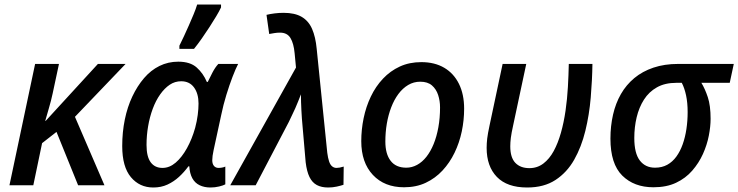

<svg xmlns="http://www.w3.org/2000/svg" viewBox="-20 -823 3280 853"><path d="M22 0 136 -539H242L214 -408Q207 -375 197 -341.5Q187 -308 181 -286H183L415 -539H538L313 -304L444 0H327L231 -237L167 -187L128 0Z M661 10Q600 10 561.5 -36Q523 -82 523 -174Q523 -236 534.5 -292Q546 -348 568 -394.5Q590 -441 620 -476Q650 -511 688.5 -530Q727 -549 772 -549Q825 -549 854 -523Q883 -497 899 -459H903Q911 -476 923.5 -500Q936 -524 950 -539H1038Q1027 -518 1013 -481.5Q999 -445 985.5 -401Q972 -357 963 -313L929 -156Q926 -143 924.5 -131Q923 -119 923 -111Q923 -95 930.5 -86Q938 -77 951 -77Q958 -77 966.5 -78.5Q975 -80 981 -83V-4Q972 1 953.5 5.5Q935 10 915 10Q888 10 867 0Q846 -10 834.5 -31Q823 -52 821 -84H817Q798 -58 775 -37Q752 -16 724 -3Q696 10 661 10ZM702 -77Q733 -77 760.5 -100.5Q788 -124 810.5 -164.5Q833 -205 847 -255Q855 -285 858.5 -312.5Q862 -340 862 -363Q862 -407 842 -434.5Q822 -462 785 -462Q757 -462 734 -446.5Q711 -431 691.5 -403.5Q672 -376 658.5 -339.5Q645 -303 638 -262Q631 -221 631 -179Q631 -127 649.5 -102Q668 -77 702 -77ZM777 -620Q786 -638 797 -661.5Q808 -685 819 -710Q830 -735 840 -759Q850 -783 856 -803H962V-790Q954 -773 940.5 -750.5Q927 -728 910.5 -702.5Q894 -677 876.5 -652Q859 -627 842 -606H777Z M1438 10Q1408 10 1387.5 -1Q1367 -12 1355 -36.5Q1343 -61 1338 -102L1324 -264Q1321 -294 1319 -333Q1317 -372 1317 -404Q1311 -389 1305 -373.5Q1299 -358 1292 -342.5Q1285 -327 1277.5 -311.5Q1270 -296 1263 -281L1116 0H1003L1295 -523L1289 -586Q1285 -630 1270.5 -654Q1256 -678 1224 -678Q1211 -678 1199 -676Q1187 -674 1176 -672L1164 -757Q1180 -761 1200 -763.5Q1220 -766 1240 -766Q1290 -766 1320.5 -748Q1351 -730 1366.5 -694.5Q1382 -659 1387 -606L1434 -144Q1437 -121 1442 -106Q1447 -91 1455.5 -84Q1464 -77 1475 -77Q1481 -77 1489.5 -78.5Q1498 -80 1507 -83L1506 -2Q1494 2 1476 6Q1458 10 1438 10Z M1775 9Q1688 9 1636.5 -46Q1585 -101 1585 -196Q1585 -247 1595.5 -298Q1606 -349 1627.5 -394Q1649 -439 1681.5 -473.5Q1714 -508 1756.5 -527.5Q1799 -547 1852 -547Q1911 -547 1953.5 -522Q1996 -497 2019 -450.5Q2042 -404 2042 -340Q2042 -289 2031.5 -239Q2021 -189 1999.5 -144.5Q1978 -100 1946 -65.5Q1914 -31 1871.5 -11Q1829 9 1775 9ZM1785 -78Q1810 -78 1833 -90.5Q1856 -103 1874.5 -126.5Q1893 -150 1906.5 -183Q1920 -216 1927.5 -257.5Q1935 -299 1935 -346Q1935 -375 1926.5 -401Q1918 -427 1899 -443.5Q1880 -460 1847 -460Q1818 -460 1793.5 -445.5Q1769 -431 1750 -405.5Q1731 -380 1718 -346Q1705 -312 1698.5 -273.5Q1692 -235 1692 -194Q1692 -139 1715.5 -108.5Q1739 -78 1785 -78Z M2322 10Q2233 10 2187.5 -37Q2142 -84 2142 -166Q2142 -186 2144.5 -207.5Q2147 -229 2155 -266L2213 -539H2318L2260 -267Q2252 -231 2249.5 -210.5Q2247 -190 2247 -173Q2247 -123 2269.5 -99.5Q2292 -76 2332 -76Q2367 -76 2394 -96.5Q2421 -117 2440 -152Q2459 -187 2472 -233Q2485 -279 2492.5 -331Q2500 -383 2503 -436.5Q2506 -490 2507 -539H2612Q2611 -467 2604.5 -390Q2598 -313 2580.5 -241.5Q2563 -170 2531 -113.5Q2499 -57 2448 -23.5Q2397 10 2322 10Z M2883 9Q2797 9 2744.5 -43Q2692 -95 2692 -207Q2692 -263 2703.5 -313.5Q2715 -364 2738.5 -405Q2762 -446 2798 -476Q2834 -506 2883 -522.5Q2932 -539 2993 -539H3240L3222 -455H3096Q3112 -429 3124.5 -391.5Q3137 -354 3137 -295Q3137 -261 3129 -220Q3121 -179 3103 -139Q3085 -99 3055.5 -65Q3026 -31 2983.5 -11Q2941 9 2883 9ZM2890 -78Q2921 -78 2944.5 -91Q2968 -104 2985 -127.5Q3002 -151 3013 -182Q3024 -213 3029.5 -249.5Q3035 -286 3035 -325Q3035 -367 3028 -399.5Q3021 -432 3009 -455H2984Q2934 -455 2898.5 -435Q2863 -415 2841 -380.5Q2819 -346 2808.5 -302Q2798 -258 2798 -210Q2798 -142 2822.5 -110Q2847 -78 2890 -78Z"/></svg>

Font: Noto Sans Display Medium
Style: Italic
Weight: 500
Italic angle: -12°
Designer: Monotype Design Team
Foundry: Monotype Imaging Inc.
Version: Version 2.003